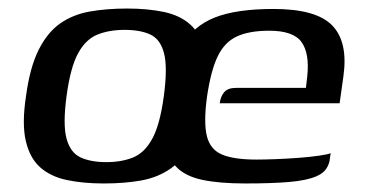

<svg xmlns="http://www.w3.org/2000/svg" viewBox="-20 -424 858 450"><path d="M223 6Q175 6 137 -2Q99 -10 74.5 -31.5Q50 -53 40.5 -93.5Q31 -134 41 -199Q50 -266 70.5 -307Q91 -348 121 -369Q151 -390 190.5 -397Q230 -404 278 -404Q326 -404 364 -396Q402 -388 426 -366.5Q450 -345 459 -304.5Q468 -264 459 -199Q449 -131 429.5 -90.5Q410 -50 380 -29Q350 -8 311 -1Q272 6 223 6ZM229 -44Q265 -44 292 -55Q319 -66 337 -99Q355 -132 364 -199Q373 -266 364.5 -299Q356 -332 332.5 -343Q309 -354 272 -354Q236 -354 208.5 -343Q181 -332 163 -299Q145 -266 136 -199Q127 -132 136 -99Q145 -66 169 -55Q193 -44 229 -44ZM555 6Q494 6 454 -2.5Q414 -11 393 -33Q372 -55 366.5 -94Q361 -133 370 -194Q381 -272 407 -317.5Q433 -363 483.5 -383Q534 -403 621 -403Q721 -403 758.5 -364.5Q796 -326 785 -246L776 -182H495Q497 -198 505.5 -208Q514 -218 533 -218H697L700 -244Q706 -298 687 -325Q668 -352 611 -352Q564 -352 535 -338.5Q506 -325 490 -291.5Q474 -258 465 -196Q457 -136 465 -104.5Q473 -73 501 -61.5Q529 -50 581 -50Q600 -50 626 -51Q652 -52 679 -54Q706 -56 727 -59Q748 -62 755 -65L753 -51Q752 -40 745 -29Q738 -18 722 -11Q699 -1 658 2.5Q617 6 555 6Z"/></svg>

Font: Genos Thin Medium
Style: Italic
Weight: 500
Italic angle: -8°
Version: Version 1.010